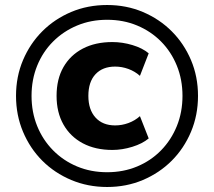

<svg xmlns="http://www.w3.org/2000/svg" viewBox="-20 -736 855 767"><path d="M408 11Q331 11 264.5 -17Q198 -45 149 -94Q100 -143 72 -209.5Q44 -276 44 -353Q44 -430 72 -496Q100 -562 149 -611Q198 -660 264 -688Q330 -716 408 -716Q485 -716 551 -688Q617 -660 666 -611Q715 -562 743 -496Q771 -430 771 -353Q771 -276 743 -209.5Q715 -143 666 -94Q617 -45 551 -17Q485 11 408 11ZM429 -137Q361 -137 311 -163.5Q261 -190 233.5 -238.5Q206 -287 206 -353Q206 -420 233.5 -468Q261 -516 311 -542Q361 -568 429 -568Q469 -568 509 -556Q549 -544 574 -523L539 -433Q519 -451 493 -460.5Q467 -470 440 -470Q390 -470 361.5 -439.5Q333 -409 333 -353Q333 -298 361.5 -266.5Q390 -235 440 -235Q467 -235 493 -244.5Q519 -254 539 -272L574 -183Q549 -162 508.5 -149.5Q468 -137 429 -137ZM408 -48Q473 -48 528 -71Q583 -94 623.5 -135.5Q664 -177 686.5 -232.5Q709 -288 709 -353Q709 -418 686.5 -473.5Q664 -529 623.5 -570Q583 -611 528 -634Q473 -657 408 -657Q343 -657 288 -634Q233 -611 192 -570Q151 -529 128.5 -473.5Q106 -418 106 -353Q106 -288 128.5 -232.5Q151 -177 192 -135.5Q233 -94 288 -71Q343 -48 408 -48Z"/></svg>

Font: Nunito Sans 12pt ExtraLight 12pt ExtraBold
Style: Regular
Weight: 800
Version: Version 3.101;gftools[0.9.27]